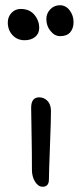

<svg xmlns="http://www.w3.org/2000/svg" viewBox="-20 -687 316 734"><path d="M210 -548.8Q189 -548.8 173.1 -568.4Q157.2 -587.9 157.2 -613.8Q157.2 -636.2 172.4 -651.6Q187.5 -667 209 -667Q231.4 -667 246.3 -647.5Q261.2 -627.9 261.2 -602.1Q261.2 -578.6 248.5 -563.7Q235.8 -548.8 210 -548.8ZM74.2 -533.2Q45.9 -533.2 27.8 -552.7Q9.8 -572.3 9.8 -601.1Q9.8 -622.6 23.9 -637.7Q38.1 -652.8 59.1 -652.8Q92.8 -652.8 111.3 -630.6Q129.9 -608.4 129.9 -580.1Q129.9 -558.6 114.3 -545.9Q98.6 -533.2 74.2 -533.2ZM143.1 26.9Q126 26.9 114 7.6Q102.1 -11.7 102.1 -37.1Q102.1 -111.3 100.6 -180.4Q99.1 -249.5 99.1 -274.9Q99.1 -314.9 129.9 -314.9Q148.4 -314.9 161.4 -301.5Q174.3 -288.1 174.8 -264.2Q175.3 -238.3 171.1 -131.3Q167 -24.4 167 -1Q167 26.9 143.1 26.9Z"/></svg>

Font: Shantell Sans Irregular Bouncy
Style: Regular
Weight: 300
Designer: Stephen Nixon, Anya Danilova, Shantell Martin
Foundry: Arrow Type
Version: Version 1.006;[9816181b4]